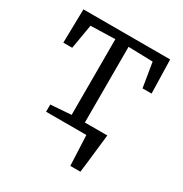

<svg xmlns="http://www.w3.org/2000/svg" viewBox="-171 -684 944 993"><g transform="rotate(30 301.5 -187.5)"><path d="M388 180Q387 157.5 386 135Q385 112.5 384 90Q383 67.5 382 45Q381 22.5 380 0L330 -52H475Q472.5 -29 469.8 -5.8Q467 17.5 464.5 40.8Q462 64 459.2 87.2Q456.5 110.5 453.8 133.8Q451 157 448 180ZM139.5 0V-43L262 -52V-504L116 -500L91 -354H38L42 -555H560L565 -354H511L487 -500L341 -504V-52L465 -43V0Z"/></g></svg>

Font: Merriweather Light
Style: Regular
Weight: 300
Designer: Eben Sorkin
Foundry: Eben Sorkin
Version: Version 2.100